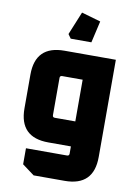

<svg xmlns="http://www.w3.org/2000/svg" viewBox="-102 -830 787 1097"><g transform="rotate(10 291.0 -282.0)"><path d="M54 -168V-364Q54 -532 222 -532H520V32Q520 200 352 200H172L102 148V55H340Q353 55 353 42V0H222Q54 0 54 -168ZM221 -158Q221 -145 234 -145H353V-387H234Q221 -387 221 -374ZM228 -630 283 -764 394 -732 365 -606H245Z"/></g></svg>

Font: Oxanium ExtraBold
Style: Regular
Weight: 800
Designer: Severin Meyer
Version: Version 2.000